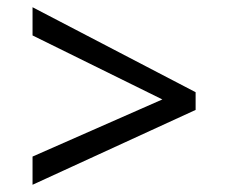

<svg xmlns="http://www.w3.org/2000/svg" viewBox="-20 -588 632 531"><path d="M70 -155V-77L521 -284V-333L70 -568V-490L429 -313Z"/></svg>

Font: Noto Sans Bengali
Style: Regular
Weight: 400
Designer: Jelle Bosma - Monotype Design Team
Foundry: Monotype Imaging Inc.
Version: Version 2.003